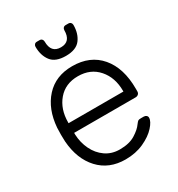

<svg xmlns="http://www.w3.org/2000/svg" viewBox="-174 -840 895 964"><g transform="rotate(-30 273.0 -357.5)"><path d="M495 -272V-257Q495 -247 488.5 -241Q482 -235 472 -235H116V-225Q118 -178 137.5 -137.5Q157 -97 192 -72.5Q227 -48 274 -48Q329 -48 363.5 -69.5Q398 -91 413 -113Q422 -125 426.5 -128Q431 -131 443 -131H459Q468 -131 474 -126Q480 -121 480 -113Q480 -92 453.5 -62.5Q427 -33 380 -11.5Q333 10 274 10Q179 10 121 -52.5Q63 -115 55 -220L54 -260L55 -300Q63 -404 120.5 -467Q178 -530 274 -530Q378 -530 436.5 -461Q495 -392 495 -272ZM434 -291V-295Q434 -372 390.5 -422Q347 -472 274 -472Q201 -472 158.5 -422Q116 -372 116 -295V-291ZM198 -725Q207 -725 212 -719.5Q217 -714 217 -706Q217 -640 274 -640Q331 -640 331 -706Q331 -714 336 -719.5Q341 -725 350 -725H365Q374 -725 379 -719.5Q384 -714 384 -706Q384 -656 359 -623Q334 -590 274 -590Q214 -590 189 -623Q164 -656 164 -706Q164 -714 169 -719.5Q174 -725 183 -725Z"/></g></svg>

Font: Rubik
Style: Regular
Weight: 300
Designer: Hubert & Fischer
Foundry: Hubert & Fischer
Version: Version 1.100